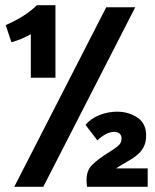

<svg xmlns="http://www.w3.org/2000/svg" viewBox="-20 -721 600 741"><path d="M35 0 390 -693H502L147 0ZM316 0Q315 -7 314.5 -13.5Q314 -20 314 -26Q314 -64 336.5 -85.5Q359 -107 392 -128L417 -144Q435 -156 442 -164.5Q449 -173 449 -187Q449 -199 441.5 -205.5Q434 -212 420 -212Q404 -212 387 -202.5Q370 -193 356 -179L310 -239Q331 -264 364 -277Q397 -290 432 -290Q476 -290 510 -267.5Q544 -245 544 -198Q544 -174 536 -157Q528 -140 515 -128Q502 -116 486.5 -106.5Q471 -97 456 -88.5Q441 -80 428 -71H550V0ZM99 -421V-589Q77 -577 61 -570.5Q45 -564 24 -558L2 -624Q40 -641 68 -658.5Q96 -676 123 -701H194V-421Z"/></svg>

Font: Ubuntu Sans Mono
Style: Bold
Weight: 700
Monospace: yes
Designer: Dalton Maag Ltd
Foundry: Dalton Maag Ltd
Version: Version 1.006